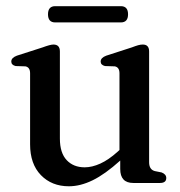

<svg xmlns="http://www.w3.org/2000/svg" viewBox="-20 -608 598 638"><path d="M80 -128.5V-364.5Q80 -384.5 64.5 -387.5L32 -388.5Q17.5 -392 17.5 -403.5Q17.5 -416 36 -423L121.5 -450.5Q147 -460 157.5 -460Q179 -460 179 -437V-147.5Q179 -100 201.5 -76Q224 -52 261.5 -52Q286 -52 313.5 -64.5Q341 -77 371 -104L377 -109.5V-364.5Q377 -384.5 361.5 -387.5L329 -388.5Q314.5 -392 314.5 -403.5Q314.5 -416 333 -423L418 -450.5Q431 -455.5 439.2 -457.8Q447.5 -460 454.5 -460Q475.5 -460 475.5 -437V-69Q475.5 -44.5 494.5 -39.5L517 -35Q532.5 -29 532.5 -16.5Q532.5 0 511.5 0H423Q379.5 0 379.5 -46.5V-74.5Q329 -29 288 -9Q247 11 209 11Q152 11 116 -26Q80 -63 80 -128.5ZM139.5 -560.5Q139.5 -587.5 163.5 -587.5H381.5Q405.5 -587.5 405.5 -560.5Q405.5 -533.5 381.5 -533.5H163.5Q139.5 -533.5 139.5 -560.5Z"/></svg>

Font: Fraunces 72pt S050
Style: Regular
Weight: 400
Version: Version 1.000; ttfautohint (v1.8.3)